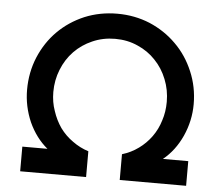

<svg xmlns="http://www.w3.org/2000/svg" viewBox="-51 -776 959 833"><g transform="rotate(5 428.0 -359.0)"><path d="M66.4 -107.4Q93.8 -107.4 175.8 -107.4Q125 -149.4 94.7 -215.8Q65.4 -283.2 65.4 -355.5Q65.4 -430.7 92.8 -497.1Q121.1 -564.5 169.9 -613.3Q218.8 -662.1 285.2 -690.4Q351.6 -717.8 427.7 -717.8Q502.9 -717.8 569.3 -690.4Q635.7 -662.1 684.6 -613.3Q734.4 -564.5 762.7 -497.1Q791 -430.7 791 -355.5Q791 -283.2 760.7 -215.8Q730.5 -149.4 678.7 -107.4Q715.8 -107.4 789.1 -107.4Q789.1 -80.1 789.1 0Q716.8 0 500 0Q500 -28.3 500 -112.3Q539.1 -124 571.3 -147.5Q602.5 -169.9 626 -202.1Q649.4 -234.4 661.1 -273.4Q673.8 -311.5 673.8 -355.5Q673.8 -407.2 655.3 -453.1Q636.7 -500 603.5 -534.2Q571.3 -568.4 526.4 -587.9Q481.4 -608.4 427.7 -608.4Q374 -608.4 328.1 -587.9Q283.2 -568.4 250 -534.2Q216.8 -500 198.2 -453.1Q179.7 -407.2 179.7 -355.5Q179.7 -311.5 193.4 -273.4Q206.1 -234.4 228.5 -202.1Q252 -169.9 284.2 -147.5Q316.4 -124 353.5 -112.3Q353.5 -74.2 353.5 0Q282.2 0 66.4 0Q66.4 -26.4 66.4 -107.4Z"/></g></svg>

Font: SSportsD
Style: Medium
Weight: 400
Designer: Swiss Typefaces
Version: Version 1.000